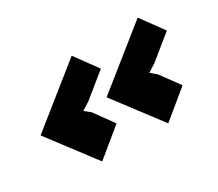

<svg xmlns="http://www.w3.org/2000/svg" viewBox="-101 -731 1079 952"><g transform="rotate(-30 438.5 -255.0)"><path d="M325.2 -227.1 403.8 -118.2 248 9.8 47.9 -254.9 378.9 -520 472.2 -392.1 337.9 -283.2 292 -253.9ZM702.1 -227.1 782.2 -118.2 626 9.8 425.8 -254.9 756.8 -520 850.1 -392.1 715.8 -283.2 669.9 -253.9Z"/></g></svg>

Font: Sinkin Sans 900 X Black Italic
Style: Regular
Weight: 950
Italic angle: -112°
Designer: Keith Bates
Foundry: K-Type
Version: Sinkin Sans (version 1.0)  by Keith Bates   •   © 2014   www